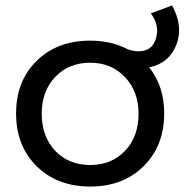

<svg xmlns="http://www.w3.org/2000/svg" viewBox="-20 -681 691 704"><path d="M611 -661Q653 -584 626.5 -516.5Q600 -449 527 -434Q582 -365 582 -265Q582 -146 506.5 -71.5Q431 3 311 3Q190 3 114.5 -71.5Q39 -146 39 -265Q39 -384 114.5 -458Q190 -532 311 -532Q387 -532 447 -501Q466 -493 489 -493Q538 -493 552 -540.5Q566 -588 533 -632ZM311 -76Q389 -76 438.5 -128Q488 -180 488 -264Q488 -346 438 -398.5Q388 -451 311 -451Q232 -451 182.5 -399Q133 -347 133 -264Q133 -180 182.5 -128Q232 -76 311 -76Z"/></svg>

Font: Montserrat arm
Style: Regular
Weight: 400
Designer: Julieta Ulanovsky
Foundry: Julieta Ulanovsky
Version: Version 6.000;PS 006.000;hotconv 1.0.88;makeotf.lib2.5.64775